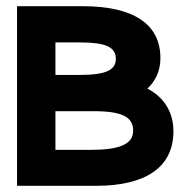

<svg xmlns="http://www.w3.org/2000/svg" viewBox="-20 -600 610 620"><path d="M291 0C449 0 540 -59 540 -176C540 -242 506 -288 456 -314C481 -337 498 -370 498 -412C498 -524 409 -580 246 -580H35V0ZM159 -116V-241H274C378 -242 410 -221 410 -178C410 -134 366 -116 271 -116ZM236 -358H159V-463H236C320 -463 354 -449 354 -410C354 -373 321 -358 236 -358Z"/></svg>

Font: Charger
Style: Hemi
Weight: 900
Designer: Jasper
Foundry: Cannot Into Space Fonts
Version: Version 0.99